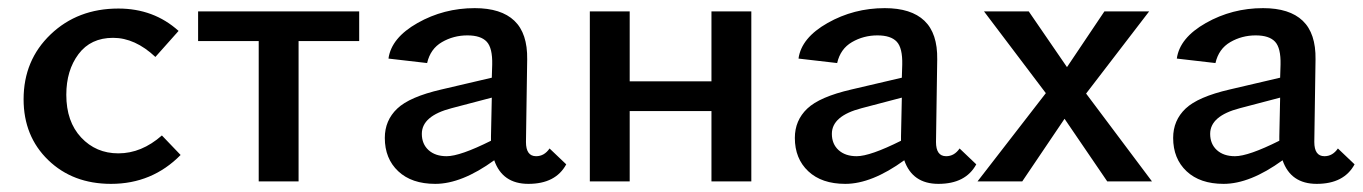

<svg xmlns="http://www.w3.org/2000/svg" viewBox="-20 -446 3350 472"><path d="M253 6Q159 6 98.5 -52.5Q38 -111 38 -202Q38 -298 104.5 -361.5Q171 -425 271 -425Q358 -425 419 -370L362 -306Q312 -353 258 -353Q203 -353 173 -313Q143 -273 143 -213Q143 -147 179.5 -108Q216 -69 271 -69Q328 -69 378 -113L424 -65Q354 6 253 6Z M863 -418V-345H714V0H616V-345H467V-418Z M1331 -81 1372 -42Q1346 6 1279 6Q1215 6 1195 -52Q1115 6 1050 6Q992 6 959 -25Q926 -56 926 -107Q926 -150 956.5 -179Q987 -208 1065 -226L1189 -255L1190 -287Q1191 -328 1176.5 -343.5Q1162 -359 1129 -359Q1095 -359 1066.5 -342.5Q1038 -326 1030 -291L935 -302Q942 -353 1006.5 -389.5Q1071 -426 1147 -426Q1212 -426 1244.5 -395Q1277 -364 1276 -300L1273 -97Q1273 -62 1298 -62Q1318 -62 1331 -81ZM1078 -62Q1111 -62 1187 -100V-111L1189 -206L1090 -180Q1017 -161 1017 -117Q1017 -92 1033.5 -77Q1050 -62 1078 -62Z M1729 -418H1827V0H1729V-173H1528V0H1430V-418H1528V-246H1729Z M2339 -81 2380 -42Q2354 6 2287 6Q2223 6 2203 -52Q2123 6 2058 6Q2000 6 1967 -25Q1934 -56 1934 -107Q1934 -150 1964.5 -179Q1995 -208 2073 -226L2197 -255L2198 -287Q2199 -328 2184.5 -343.5Q2170 -359 2137 -359Q2103 -359 2074.5 -342.5Q2046 -326 2038 -291L1943 -302Q1950 -353 2014.5 -389.5Q2079 -426 2155 -426Q2220 -426 2252.5 -395Q2285 -364 2284 -300L2281 -97Q2281 -62 2306 -62Q2326 -62 2339 -81ZM2086 -62Q2119 -62 2195 -100V-111L2197 -206L2098 -180Q2025 -161 2025 -117Q2025 -92 2041.5 -77Q2058 -62 2086 -62Z M2812 0H2702L2597 -154L2493 0H2383L2551 -217L2399 -418H2509L2603 -281L2695 -418H2805L2650 -216Z M3269 -81 3310 -42Q3284 6 3217 6Q3153 6 3133 -52Q3053 6 2988 6Q2930 6 2897 -25Q2864 -56 2864 -107Q2864 -150 2894.5 -179Q2925 -208 3003 -226L3127 -255L3128 -287Q3129 -328 3114.5 -343.5Q3100 -359 3067 -359Q3033 -359 3004.5 -342.5Q2976 -326 2968 -291L2873 -302Q2880 -353 2944.5 -389.5Q3009 -426 3085 -426Q3150 -426 3182.5 -395Q3215 -364 3214 -300L3211 -97Q3211 -62 3236 -62Q3256 -62 3269 -81ZM3016 -62Q3049 -62 3125 -100V-111L3127 -206L3028 -180Q2955 -161 2955 -117Q2955 -92 2971.5 -77Q2988 -62 3016 -62Z"/></svg>

Font: EauTestText Semibold
Style: Regular
Weight: 600
Designer: Christian Thalmann (Catharsis Fonts)
Version: Version 0.001;PS 000.001;hotconv 1.0.88;makeotf.lib2.5.64775